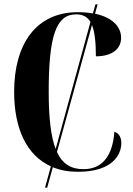

<svg xmlns="http://www.w3.org/2000/svg" viewBox="-20 -780 613 883"><path d="M187 83H197L223 -11C256 3 295 10 339 10C497 10 538 -68 538 -123C538 -138 533 -166 506 -174C498 -65 452 -2 364 -2C307 -2 267 -26 242 -81L403 -665C415 -635 421 -588 421 -521C499 -521 537 -558 537 -606C537 -657 497 -700 417 -717L429 -760H419L407 -718C387 -722 364 -724 338 -724C145 -724 45 -576 45 -358C45 -191 101 -66 214 -15ZM204 -358C204 -615 238 -714 330 -714C360 -714 382 -703 396 -679L236 -95C214 -152 204 -238 204 -358Z"/></svg>

Font: Noto Serif Display ExtraCondensed ExtraBold
Style: Regular
Weight: 800
Width: 2
Designer: Monotype Design Team
Foundry: Monotype Imaging Inc.
Version: Version 2.009